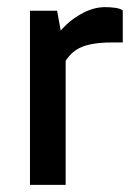

<svg xmlns="http://www.w3.org/2000/svg" viewBox="-20 -518 385 538"><path d="M140 -488 164 -356V0H64V-488ZM149 -315 125 -326V-399L134 -410Q144 -428 165.5 -448.5Q187 -469 216 -483.5Q245 -498 275 -498Q290 -498 303.5 -496Q317 -494 324 -489V-399H293Q225 -399 194 -378.5Q163 -358 149 -315Z"/></svg>

Font: Gabarito
Style: Regular
Weight: 400
Designer: Leandro Assis / Alvaro Franca / Felipe Casaprima
Foundry: Naipe Foundry
Version: Version 1.000